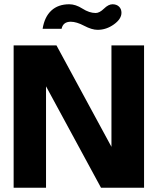

<svg xmlns="http://www.w3.org/2000/svg" viewBox="-20 -881 740 901"><path d="M550 -821Q550 -792 514.5 -766.5Q479 -741 438 -741Q411 -741 375 -760Q339 -779 312 -779Q276 -779 269 -746H180Q189 -802 221 -831.5Q253 -861 305 -861Q335 -861 367 -840.5Q399 -820 429 -820Q447 -820 468 -840.5Q489 -861 508 -861Q527 -861 538.5 -850Q550 -839 550 -821ZM44 0V-668H245L503 -192V-668H656V0H454L196 -476V0Z"/></svg>

Font: Atkinson Hyperlegible Pro
Style: Bold
Weight: 700
Designer: Elliott Scott, Megan Eiswerth, Linus Boman, Theodore Petrosky, Jacob Perez
Foundry: Braille Institute
Version: Version 1.5.1